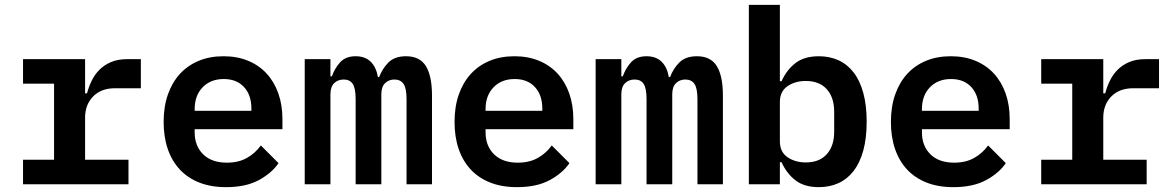

<svg xmlns="http://www.w3.org/2000/svg" viewBox="-20 -760 4840 792"><path d="M75 -101H203V-415H75V-516H331V-375H339Q346 -402 358.5 -427.5Q371 -453 390.5 -472.5Q410 -492 438 -504Q466 -516 505 -516H561V-396H455Q397 -396 364 -362Q331 -328 331 -275V-101H510V0H75Z M912 12Q850 12 802 -7Q754 -26 721.5 -61Q689 -96 672 -145.5Q655 -195 655 -257Q655 -320 672.5 -370Q690 -420 722 -455Q754 -490 799.5 -509Q845 -528 902 -528Q958 -528 1003 -509.5Q1048 -491 1079.5 -457Q1111 -423 1128 -375Q1145 -327 1145 -269V-227H783V-214Q783 -158 818 -123.5Q853 -89 916 -89Q964 -89 998.5 -108.5Q1033 -128 1056 -160L1129 -87Q1101 -46 1047.5 -17Q994 12 912 12ZM903 -434Q849 -434 816 -400Q783 -366 783 -310V-303H1017V-312Q1017 -368 986.5 -401Q956 -434 903 -434Z M1237 0V-516H1343V-445H1349Q1361 -479 1383.5 -503.5Q1406 -528 1447 -528Q1486 -528 1509 -505.5Q1532 -483 1539 -442H1544Q1557 -477 1582.5 -502.5Q1608 -528 1655 -528Q1712 -528 1737 -487Q1762 -446 1762 -366V0H1657V-351Q1657 -396 1644.5 -414Q1632 -432 1607 -432Q1584 -432 1568.5 -417Q1553 -402 1553 -371V0H1447V-351Q1447 -396 1435 -414Q1423 -432 1398 -432Q1374 -432 1358.5 -417Q1343 -402 1343 -371V0Z M2112 12Q2050 12 2002 -7Q1954 -26 1921.5 -61Q1889 -96 1872 -145.5Q1855 -195 1855 -257Q1855 -320 1872.5 -370Q1890 -420 1922 -455Q1954 -490 1999.5 -509Q2045 -528 2102 -528Q2158 -528 2203 -509.5Q2248 -491 2279.5 -457Q2311 -423 2328 -375Q2345 -327 2345 -269V-227H1983V-214Q1983 -158 2018 -123.5Q2053 -89 2116 -89Q2164 -89 2198.5 -108.5Q2233 -128 2256 -160L2329 -87Q2301 -46 2247.5 -17Q2194 12 2112 12ZM2103 -434Q2049 -434 2016 -400Q1983 -366 1983 -310V-303H2217V-312Q2217 -368 2186.5 -401Q2156 -434 2103 -434Z M2437 0V-516H2543V-445H2549Q2561 -479 2583.5 -503.5Q2606 -528 2647 -528Q2686 -528 2709 -505.5Q2732 -483 2739 -442H2744Q2757 -477 2782.5 -502.5Q2808 -528 2855 -528Q2912 -528 2937 -487Q2962 -446 2962 -366V0H2857V-351Q2857 -396 2844.5 -414Q2832 -432 2807 -432Q2784 -432 2768.5 -417Q2753 -402 2753 -371V0H2647V-351Q2647 -396 2635 -414Q2623 -432 2598 -432Q2574 -432 2558.5 -417Q2543 -402 2543 -371V0Z M3069 -740H3197V-425H3204Q3225 -472 3261.5 -500Q3298 -528 3358 -528Q3402 -528 3438.5 -511.5Q3475 -495 3501 -461.5Q3527 -428 3541 -377Q3555 -326 3555 -258Q3555 -190 3541 -139Q3527 -88 3501 -54.5Q3475 -21 3438.5 -4.5Q3402 12 3358 12Q3298 12 3261.5 -16Q3225 -44 3204 -91H3197V0H3069ZM3304 -90Q3360 -90 3390.5 -124Q3421 -158 3421 -217V-299Q3421 -358 3390.5 -392Q3360 -426 3304 -426Q3260 -426 3228.5 -404.5Q3197 -383 3197 -339V-177Q3197 -133 3228.5 -111.5Q3260 -90 3304 -90Z M3912 12Q3850 12 3802 -7Q3754 -26 3721.5 -61Q3689 -96 3672 -145.5Q3655 -195 3655 -257Q3655 -320 3672.5 -370Q3690 -420 3722 -455Q3754 -490 3799.5 -509Q3845 -528 3902 -528Q3958 -528 4003 -509.5Q4048 -491 4079.5 -457Q4111 -423 4128 -375Q4145 -327 4145 -269V-227H3783V-214Q3783 -158 3818 -123.5Q3853 -89 3916 -89Q3964 -89 3998.5 -108.5Q4033 -128 4056 -160L4129 -87Q4101 -46 4047.5 -17Q3994 12 3912 12ZM3903 -434Q3849 -434 3816 -400Q3783 -366 3783 -310V-303H4017V-312Q4017 -368 3986.5 -401Q3956 -434 3903 -434Z M4275 -101H4403V-415H4275V-516H4531V-375H4539Q4546 -402 4558.5 -427.5Q4571 -453 4590.5 -472.5Q4610 -492 4638 -504Q4666 -516 4705 -516H4761V-396H4655Q4597 -396 4564 -362Q4531 -328 4531 -275V-101H4710V0H4275Z"/></svg>

Font: IBM Plex Mono SmBld
Style: Regular
Weight: 600
Monospace: yes
Designer: Mike Abbink, Paul van der Laan, Pieter van Rosmalen
Foundry: Bold Monday
Version: Version 2.3